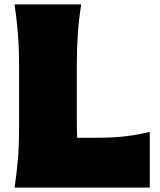

<svg xmlns="http://www.w3.org/2000/svg" viewBox="-20 -855 731 875"><path d="M46.4 0Q56.2 -65.4 61.5 -127.7Q66.9 -189.9 66.9 -269.5V-555.2Q66.9 -638.2 61.5 -702.6Q56.2 -767.1 46.4 -835H350.1Q339.4 -767.1 334.7 -702.6Q330.1 -638.2 330.1 -555.2V-311.5Q330.1 -266.6 331.5 -227.1H412.6Q467.8 -227.1 510 -230Q552.2 -232.9 588.9 -239Q625.5 -245.1 662.6 -253.9V0Z"/></svg>

Font: Pinar-DS1-FD Black
Style: Regular
Weight: 900
Designer: Amin Abedi
Version: Version 2.000